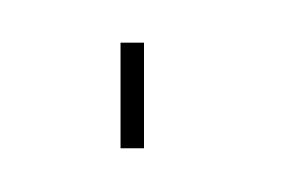

<svg xmlns="http://www.w3.org/2000/svg" viewBox="-20 -404 144 90"><path d="M36.5 -384V-334.5H47.5V-384Z"/></svg>

Font: Anybody Thin Condensed
Style: Regular
Weight: 100
Width: 3
Version: Version 1.113;gftools[0.9.25]